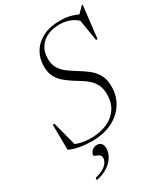

<svg xmlns="http://www.w3.org/2000/svg" viewBox="-231 -829 1003 1155"><g transform="rotate(-30 271.0 -251.0)"><path d="M500 -632.5Q474 -665.5 438.5 -681Q403 -696.5 361.5 -696.5Q312 -696.5 275.2 -679.2Q238.5 -662 218 -629.5Q197.5 -597 197.5 -552Q197.5 -511.5 214.5 -484.2Q231.5 -457 258.8 -437.2Q286 -417.5 317 -398.5Q348 -379.5 377.8 -357Q407.5 -334.5 427 -301.5Q446.5 -268.5 446.5 -217.5Q446.5 -152 414 -100.5Q381.5 -49 322.2 -19.5Q263 10 182.5 10Q137 10 98.8 3.2Q60.5 -3.5 27 -18.5L25 -194H37L85 -9.5L47.5 -47Q77.5 -26 112 -17.5Q146.5 -9 183.5 -9Q248 -9 296.5 -30Q345 -51 372.2 -91.5Q399.5 -132 399.5 -190Q399.5 -227.5 387 -254Q374.5 -280.5 354.2 -299.5Q334 -318.5 310 -333Q286 -347.5 263.5 -362Q233.5 -381 208.5 -402.5Q183.5 -424 168.8 -453.2Q154 -482.5 154 -524.5Q154 -578.5 180 -621.5Q206 -664.5 255.2 -689.8Q304.5 -715 374.5 -715Q419 -715 455.8 -703.8Q492.5 -692.5 523 -673.5L488.5 -681.5L537 -730.5H542L516 -505.5H505.5L478.5 -670ZM143.5 87Q143.5 72.5 157.5 58Q171.5 43.5 194 43.5Q212.5 43.5 223 55.5Q233.5 67.5 233.5 89Q233.5 117 217.8 145Q202 173 169.8 195Q137.5 217 87.5 227.5L89.5 211.5Q125 203.5 146.8 190Q168.5 176.5 178.5 160.5Q188.5 144.5 188.5 130Q188.5 114 177.2 107Q166 100 154.8 96.2Q143.5 92.5 143.5 87Z"/></g></svg>

Font: Newsreader 60pt Light
Style: Italic
Weight: 300
Italic angle: -17°
Designer: Hugues Gentile
Foundry: Production Type
Version: Version 1.003